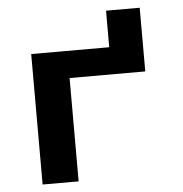

<svg xmlns="http://www.w3.org/2000/svg" viewBox="-48 -687 697 733"><g transform="rotate(-5 300.0 -320.0)"><path d="M86 -500H385V-640H514V-396H224V0H86Z"/></g></svg>

Font: JuliaMono Black
Style: Regular
Weight: 900
Monospace: yes
Designer: cormullion
Foundry: corm
Version: Version 0.054; ttfautohint (v1.8.4)